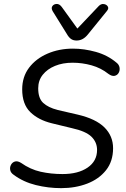

<svg xmlns="http://www.w3.org/2000/svg" viewBox="-20 -966 655 995"><path d="M297 9Q230 9 165.5 -7Q101 -23 51 -60Q36 -70 33 -84.5Q30 -99 37 -112Q44 -125 57.5 -129Q71 -133 89 -122Q137 -88 190.5 -76Q244 -64 304 -64Q385 -64 434 -97.5Q483 -131 483 -189Q483 -229 454 -257.5Q425 -286 352 -302L249 -327Q179 -344 137 -385Q95 -426 95 -503Q95 -568 130.5 -615Q166 -662 226 -688Q286 -714 358 -714Q416 -714 477 -697Q538 -680 584 -641Q597 -631 599.5 -616Q602 -601 595 -588.5Q588 -576 574 -573Q560 -570 542 -583Q503 -614 454.5 -627.5Q406 -641 356 -641Q305 -641 265 -624.5Q225 -608 201.5 -578.5Q178 -549 178 -508Q178 -457 203.5 -433Q229 -409 279 -396L383 -372Q477 -350 521.5 -305.5Q566 -261 566 -198Q566 -130 529.5 -84Q493 -38 432 -14.5Q371 9 297 9ZM377 -756Q359 -756 347.5 -764.5Q336 -773 327 -789L253 -908Q244 -924 251.5 -934.5Q259 -945 273.5 -945.5Q288 -946 300 -930L381 -818L492 -935Q504 -947 518 -945Q532 -943 538.5 -932.5Q545 -922 534 -909L435 -787Q410 -756 377 -756Z"/></svg>

Font: Nunito
Style: Italic
Weight: 400
Italic angle: -9°
Designer: Vernon Adams
Foundry: Vernon Adams
Version: Version 3.601; ttfautohint (v1.8.2.53-6de2)